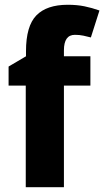

<svg xmlns="http://www.w3.org/2000/svg" viewBox="-20 -785 437 805"><path d="M359 -426H248V0H88V-426H16V-506L89 -549V-570Q89 -676 132.5 -720.5Q176 -765 264 -765Q303 -765 334.5 -758.5Q366 -752 397 -741L361 -628Q346 -632 329.5 -635.5Q313 -639 294 -639Q248 -639 248 -574V-549H359Z"/></svg>

Font: Noto Sans Devanagari UI SemiCondensed ExtraBold
Style: Regular
Weight: 800
Width: 4
Designer: Jelle Bosma - Monotype Design Team
Foundry: Monotype Imaging Inc.
Version: Version 2.004; ttfautohint (v1.8.4.7-5d5b)